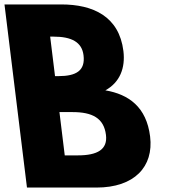

<svg xmlns="http://www.w3.org/2000/svg" viewBox="-56 -845 790 865"><path d="M-35.8 -825 65.5 0H378.5C549.5 0 637 -94 620.3 -230C603.9 -363 523.9 -420 418.7 -438C484.3 -474 509.3 -539 500 -615C480.7 -772 362.2 -825 220.2 -825ZM191.9 -502 170 -680H185C267 -680 313.1 -655 320.3 -596C328.8 -527 287.9 -502 206.9 -502ZM235.7 -145 211.8 -340H270.8C359.8 -340 412.1 -313 421.4 -237C429.4 -172 383.7 -145 294.7 -145Z"/></svg>

Font: Hussar
Style: BdOpOblOne
Weight: 700
Foundry: Cannot Into Space Fonts
Version: Version 2.00